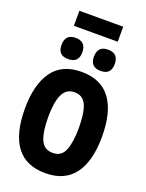

<svg xmlns="http://www.w3.org/2000/svg" viewBox="-199 -1205 998 1309"><g transform="rotate(20 300.0 -551.0)"><path d="M300 9Q440 9 510 -85Q580 -179 580 -358Q580 -537 510 -631Q440 -725 300 -725Q156 -725 88 -627.5Q20 -530 20 -360Q20 9 300 9ZM301 -138Q237 -138 213 -195Q189 -252 189 -358Q189 -465 215 -521.5Q241 -578 301 -578Q362 -578 386.5 -523.5Q411 -469 411 -359Q411 -256 387.5 -197Q364 -138 301 -138ZM417 -775Q492 -775 492 -851Q492 -929 417 -929Q341 -929 341 -851Q341 -775 417 -775ZM181 -775Q257 -775 257 -851Q257 -929 181 -929Q106 -929 106 -851Q106 -775 181 -775ZM141 -1002V-1111H459V-1002Z"/></g></svg>

Font: Noto Sans Mono Extra
Style: Regular
Weight: 800
Designer: Monotype Design Team
Foundry: Monotype Imaging Inc.
Version: Version 1.900